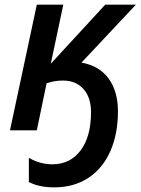

<svg xmlns="http://www.w3.org/2000/svg" viewBox="-20 -560 606 825"><path d="M432.1 -540H564L330.1 -291Q406.7 -277.3 446.8 -222.4Q486.8 -167.5 486.8 -81.1Q486.8 15.1 454.3 89.1Q421.9 163.1 359.9 204.1Q297.9 245.1 212.9 245.1Q147.9 245.1 104 222.2V118.2Q151.9 146 205.1 146Q281.2 146 326.2 86.7Q371.1 27.3 371.1 -78.1Q371.1 -141.1 338.6 -177.5Q306.2 -213.9 250 -213.9Q214.4 -213.9 180.2 -202.1L138.2 0H22.9L138.2 -540H252L198.2 -286.1Z"/></svg>

Font: Open Sans Semibold
Style: Italic
Weight: 600
Italic angle: -12°
Foundry: Ascender Corporation
Version: Version 1.10